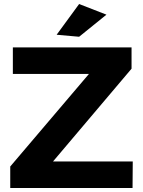

<svg xmlns="http://www.w3.org/2000/svg" viewBox="-20 -936 712 956"><path d="M44 -700H635V-594L244 -132H641L640 0H31V-107L423 -568H44ZM374 -916 510 -863 374 -753 262 -763Z"/></svg>

Font: Montserrat SemiBold
Style: Regular
Weight: 600
Designer: Julieta Ulanovsky
Foundry: Julieta Ulanovsky
Version: Version 6.001